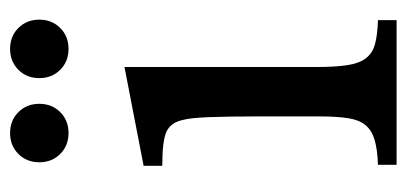

<svg xmlns="http://www.w3.org/2000/svg" viewBox="-233 -574 807 381"><g transform="rotate(-90 170.5 -383.5)"><path d="M228 -162Q228 -123 231.5 -99Q235 -75 245 -61.5Q255 -48 273 -43Q291 -38 321 -37V0H34V-37Q64 -38 83 -43.5Q102 -49 112.5 -61.5Q123 -74 126.5 -96.5Q130 -119 130 -154V-278Q130 -336 128.5 -373Q127 -410 123 -424Q118 -448 100 -456.5Q82 -465 32 -465V-502L228 -540ZM39 -709Q39 -734 55.5 -750.5Q72 -767 97 -767Q122 -767 138.5 -750.5Q155 -734 155 -709Q155 -684 138.5 -667.5Q122 -651 97 -651Q72 -651 55.5 -667.5Q39 -684 39 -709ZM206 -709Q206 -734 222.5 -750.5Q239 -767 264 -767Q289 -767 305.5 -750.5Q322 -734 322 -709Q322 -684 305.5 -667.5Q289 -651 264 -651Q239 -651 222.5 -667.5Q206 -684 206 -709Z"/></g></svg>

Font: SVN-Libre Baskerville
Style: Regular
Weight: 400
Designer: Pablo Impallari, Rodrigo Fuenzalida
Foundry: Pablo Impallari, Rodrigo Fuenzalida
Version: Version 1.000; ttfautohint (v1.8.4)